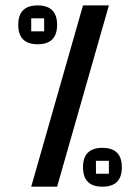

<svg xmlns="http://www.w3.org/2000/svg" viewBox="-20 -704 528 724"><path d="M293 -683.6H390.6L195.3 0H97.7ZM195.3 -610.4Q195.3 -537.1 122.1 -537.1Q48.8 -537.1 48.8 -610.4Q48.8 -683.6 122.1 -683.6Q195.3 -683.6 195.3 -610.4ZM146.5 -634.8H97.7V-585.9H146.5ZM390.6 -97.7H341.8V-48.8H390.6ZM439.5 -73.2Q439.5 0 366.2 0Q293 0 293 -73.2Q293 -146.5 366.2 -146.5Q439.5 -146.5 439.5 -73.2Z"/></svg>

Font: BabelStone Runic Long Branch
Style: Regular
Weight: 400
Designer: Andrew West
Foundry: BabelStone
Version: Version 3.002 March 14, 2022